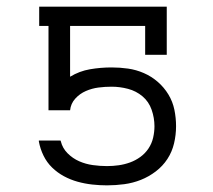

<svg xmlns="http://www.w3.org/2000/svg" viewBox="-20 -550 640 578"><path d="M302 8Q280 8 257.5 5.5Q235 3 213.5 -3Q192 -9 172.5 -19.5Q153 -30 137 -45.5Q121 -61 111 -81.5Q101 -102 97 -124V-127H162L163 -125Q168 -104 183.5 -88.5Q199 -73 218.5 -64.5Q238 -56 259.5 -53Q281 -50 302 -50Q320 -50 337.5 -52.5Q355 -55 371.5 -61Q388 -67 402.5 -77.5Q417 -88 427 -103Q437 -118 441 -135.5Q445 -153 445 -170Q445 -195 436.5 -219.5Q428 -244 409 -260Q390 -276 365.5 -282.5Q341 -289 316 -289Q296 -289 276.5 -286.5Q257 -284 238.5 -276Q220 -268 206.5 -253Q193 -238 191 -218H126V-472H98V-530H482V-385H417V-472H191V-319Q219 -336 251 -341.5Q283 -347 316 -347Q341 -347 365.5 -343.5Q390 -340 413 -330Q436 -320 455 -303.5Q474 -287 487 -265.5Q500 -244 505 -219.5Q510 -195 510 -170Q510 -144 504 -118.5Q498 -93 484 -71.5Q470 -50 449 -34Q428 -18 404 -8.5Q380 1 354 4.5Q328 8 302 8Z"/></svg>

Font: Iosevka Slab Light Extended
Style: Regular
Weight: 300
Width: 7
Monospace: yes
Designer: Belleve Invis
Foundry: Belleve Invis
Version: Version 11.1.0; ttfautohint (v1.8.3)